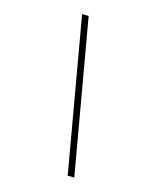

<svg xmlns="http://www.w3.org/2000/svg" viewBox="-127 -797 854 1045"><g transform="rotate(15 300.0 -275.0)"><path d="M356 160 204 -710H241L393 160Z"/></g></svg>

Font: TypoPRO Source Code Pro
Style: Italic
Weight: 300
Italic angle: -11°
Monospace: yes
Designer: Paul D. Hunt, Teo Tuominen
Foundry: Adobe Systems Incorporated
Version: Version 1.030;PS 1.0;hotconv 1.0.84;makeotf.lib2.5.63406